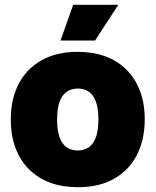

<svg xmlns="http://www.w3.org/2000/svg" viewBox="-20 -770 648 800"><path d="M304 10Q241 10 190 -8.5Q139 -27 102 -63.5Q65 -100 45 -152.5Q25 -205 25 -272Q25 -357 57.5 -420Q90 -483 152.5 -518.5Q215 -554 304 -554Q367 -554 418 -535.5Q469 -517 506 -480.5Q543 -444 563 -392Q583 -340 583 -272Q583 -188 550.5 -124.5Q518 -61 456 -25.5Q394 10 304 10ZM304 -143Q330 -143 349.5 -156Q369 -169 379.5 -197.5Q390 -226 390 -272Q390 -307 384 -331.5Q378 -356 366.5 -371.5Q355 -387 339.5 -394Q324 -401 304 -401Q278 -401 258.5 -388Q239 -375 228.5 -347Q218 -319 218 -272Q218 -237 224 -212.5Q230 -188 241.5 -172.5Q253 -157 269 -150Q285 -143 304 -143ZM232 -601 285 -750H473L376 -601Z"/></svg>

Font: Mona Sans ExtraLight Black
Style: Regular
Weight: 900
Version: Version 2.000